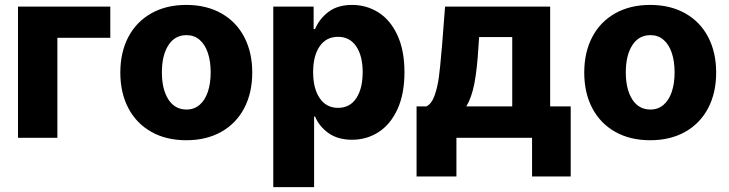

<svg xmlns="http://www.w3.org/2000/svg" viewBox="-20 -557 2947 776"><path d="M425.8 -404.3H211.9V0H52.7V-530.3H425.8Z M466.3 -263.7Q466.3 -345.2 498.5 -407Q530.8 -468.8 591.1 -502.9Q651.4 -537.1 732.9 -537.1Q814.5 -537.1 874.8 -502.9Q935.1 -468.8 967.3 -407Q999.5 -345.2 999.5 -263.7Q999.5 -182.1 967.3 -120.4Q935.1 -58.6 874.8 -24.4Q814.5 9.8 732.9 9.8Q651.4 9.8 591.1 -24.4Q530.8 -58.6 498.5 -120.4Q466.3 -182.1 466.3 -263.7ZM831.5 -264.6Q831.5 -309.1 820.1 -343.3Q808.6 -377.4 786.6 -396.2Q764.6 -415 733.9 -415Q686.5 -415 660.4 -374Q634.3 -333 634.3 -264.6Q634.3 -196.3 660.4 -155.3Q686.5 -114.3 733.9 -114.3Q764.6 -114.3 786.6 -133.1Q808.6 -151.9 820.1 -186Q831.5 -220.2 831.5 -264.6Z M1084.5 -530.3H1247.6V-439.5H1253.4Q1270.5 -481 1307.6 -509Q1344.7 -537.1 1402.8 -537.1Q1460.9 -537.1 1509 -507.1Q1557.1 -477.1 1585.9 -415.5Q1614.7 -354 1614.7 -264.6Q1614.7 -177.7 1586.7 -116.2Q1558.6 -54.7 1510.5 -23.4Q1462.4 7.8 1402.8 7.8Q1345.7 7.8 1308.1 -18.8Q1270.5 -45.4 1253.4 -85.9H1249.5V199.2H1084.5ZM1346.2 -121.1Q1394 -121.1 1419.9 -159.9Q1445.8 -198.7 1445.8 -265.6Q1445.8 -331.1 1419.7 -369.6Q1393.6 -408.2 1346.2 -408.2Q1298.8 -408.2 1272.2 -370.1Q1245.6 -332 1245.6 -265.6Q1245.6 -199.2 1272.2 -160.2Q1298.8 -121.1 1346.2 -121.1Z M1663.6 -127H1703.6Q1724.6 -137.7 1736.6 -171.4Q1748.5 -205.1 1753.9 -246.1Q1759.3 -287.1 1764.2 -347.7L1766.1 -366.2L1778.8 -530.3H2203.6V-127H2286.6V156.2H2130.4V0H1824.7V156.2H1663.6ZM2050.3 -127V-407.2H1916.5L1913.6 -366.2Q1908.2 -275.9 1897.2 -219.2Q1886.2 -162.6 1864.7 -127Z M2341.3 -263.7Q2341.3 -345.2 2373.5 -407Q2405.8 -468.8 2466.1 -502.9Q2526.4 -537.1 2607.9 -537.1Q2689.5 -537.1 2749.8 -502.9Q2810.1 -468.8 2842.3 -407Q2874.5 -345.2 2874.5 -263.7Q2874.5 -182.1 2842.3 -120.4Q2810.1 -58.6 2749.8 -24.4Q2689.5 9.8 2607.9 9.8Q2526.4 9.8 2466.1 -24.4Q2405.8 -58.6 2373.5 -120.4Q2341.3 -182.1 2341.3 -263.7ZM2706.5 -264.6Q2706.5 -309.1 2695.1 -343.3Q2683.6 -377.4 2661.6 -396.2Q2639.6 -415 2608.9 -415Q2561.5 -415 2535.4 -374Q2509.3 -333 2509.3 -264.6Q2509.3 -196.3 2535.4 -155.3Q2561.5 -114.3 2608.9 -114.3Q2639.6 -114.3 2661.6 -133.1Q2683.6 -151.9 2695.1 -186Q2706.5 -220.2 2706.5 -264.6Z"/></svg>

Font: Pretendard Std ExtraBold
Style: Regular
Weight: 800
Designer: Base glyphs from Inter by Rasmus Andersson; Hangeul glyphs from Noto Sans CJK(Source Han Sans) by Jang Soo-young and Kan
Foundry: Kil Hyung-jin
Version: Version 1.309